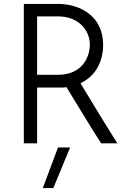

<svg xmlns="http://www.w3.org/2000/svg" viewBox="-20 -734 643 983"><path d="M170 0V-286H277C292 -286 307 -285 320 -288C364 -216 466 -48 498 0H581C545 -56 428 -247 392 -308C475 -347 508 -425 508 -505C508 -648 395 -714 275 -714H102V0ZM170 -650H277C385 -650 440 -577 440 -505C440 -447 405 -351 276 -351H170ZM277 21C250 92 226 158 199 229H253L339 21Z"/></svg>

Font: Josefin Sans
Style: Regular
Weight: 400
Designer: Santiago Orozco
Foundry: Typemade
Version: 1.000